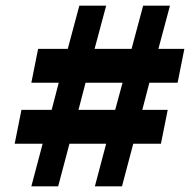

<svg xmlns="http://www.w3.org/2000/svg" viewBox="-20 -660 673 680"><path d="M258 -271 283 -367H414L388 -271ZM91 0H186L226 -151H356L316 0H412L452 -151H550L574 -271H484L509 -367H609L633 -487H541L582 -640H487L446 -487H315L356 -640H261L220 -487H115L91 -367H188L163 -271H56L32 -151H131Z"/></svg>

Font: Source Serif Pro Black
Style: Italic
Weight: 900
Italic angle: -12°
Designer: Frank Grießhammer
Foundry: Adobe Systems Incorporated
Version: Version 3.001;hotconv 1.0.111;makeotfexe 2.5.65597